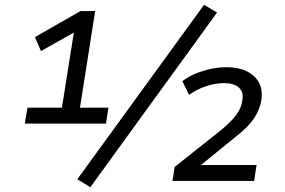

<svg xmlns="http://www.w3.org/2000/svg" viewBox="-20 -751 1182 797"><path d="M83 -238 94 -304H237L290 -638H326L150 -539L125 -597L314 -705H375L312 -304H430L420 -238ZM355 26 301 -7 827 -731 881 -699ZM696 0 705 -58 900 -213Q941 -247 962 -276Q983 -305 986 -336Q992 -369 971.5 -387.5Q951 -406 910 -406Q873 -406 833.5 -392.5Q794 -379 765 -357L737 -414Q761 -433 792 -445.5Q823 -458 855.5 -465Q888 -472 919 -472Q970 -472 1004.5 -455Q1039 -438 1055 -408Q1071 -378 1065 -336Q1059 -297 1035 -260.5Q1011 -224 963 -187L813 -65L812 -66H1045L1035 0Z"/></svg>

Font: Nunito Sans 7pt Medium
Style: Italic
Weight: 500
Italic angle: -9°
Designer: Vernon Adams
Foundry: Vernon Adams
Version: Version 3.101;gftools[0.9.27]